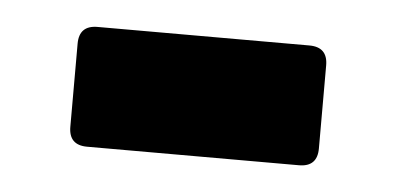

<svg xmlns="http://www.w3.org/2000/svg" viewBox="-26 -395 410 198"><g transform="rotate(5 178.5 -296.0)"><path d="M307.1 -252.9Q307.1 -233.9 288.1 -233.9H68.8Q49.8 -233.9 49.8 -252.9V-338.9Q49.8 -357.9 68.8 -357.9H288.1Q307.1 -357.9 307.1 -338.9Z"/></g></svg>

Font: New Telegraph
Style: Bold
Weight: 700
Designer: Frank Baranowski
Foundry: Frank Baranowski
Version: Version 3.001